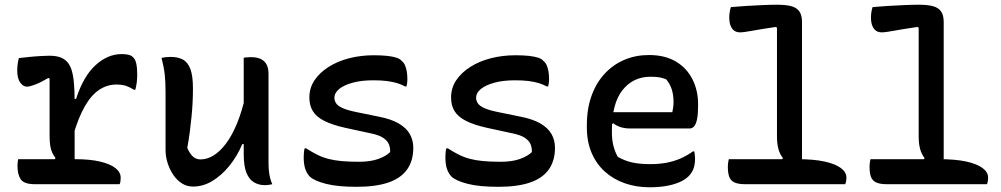

<svg xmlns="http://www.w3.org/2000/svg" viewBox="-20 -780 4240 813"><path d="M207 -96 215 -111Q207 -121 201 -134Q195 -147 192.5 -164.5Q190 -182 190 -203Q190 -243 190 -284Q190 -325 190 -365.5Q190 -406 190 -447L185 -450Q151 -430 128 -421.5Q105 -413 94 -413Q78 -413 65.5 -430.5Q53 -448 53 -482Q53 -496 55 -510Q57 -524 60 -534Q70 -535 82 -536.5Q94 -538 105 -539Q116 -540 127.5 -541Q139 -542 149.5 -542.5Q160 -543 171 -543.5Q182 -544 190 -544Q215 -544 233 -538Q251 -532 263.5 -519Q276 -506 283 -484Q290 -462 293 -429.5Q296 -397 296 -353Q296 -319 296 -285.5Q296 -252 296 -218Q296 -184 296 -150Q296 -116 296 -82ZM289 -361H302Q333 -457 384.5 -504Q436 -551 495 -551Q513 -551 524.5 -548Q536 -545 543 -538Q553 -529 557 -511Q561 -493 561 -464Q561 -446 559 -430.5Q557 -415 553 -400H547Q530 -411 513.5 -416.5Q497 -422 472 -422Q434 -422 400.5 -400Q367 -378 339.5 -330.5Q312 -283 289 -204ZM57 -106H298Q360 -106 403 -96Q446 -86 468.5 -68.5Q491 -51 491 -28Q491 -23 490.5 -18.5Q490 -14 489.5 -9Q489 -4 486 0H128Q82 0 68 -20.5Q54 -41 54 -78Q54 -83 54.5 -88Q55 -93 55.5 -97.5Q56 -102 57 -106Z M703 -539Q733 -539 754 -528Q775 -517 786 -488Q797 -459 797 -406Q797 -374 795.5 -345Q794 -316 791 -286Q788 -256 784 -224Q780 -192 773 -154Q783 -130 796.5 -117.5Q810 -105 829 -105Q857 -105 884 -121.5Q911 -138 936.5 -171.5Q962 -205 983.5 -257Q1005 -309 1021 -381V-170H1006Q984 -118 951 -77.5Q918 -37 879 -13.5Q840 10 797 10Q772 10 751 -3Q730 -16 714.5 -38.5Q699 -61 690 -89Q681 -117 681 -145Q681 -187 681 -228Q681 -269 681 -310Q681 -351 681 -391Q681 -434 677.5 -465Q674 -496 664 -535Q674 -537 683 -538Q692 -539 703 -539ZM1042 -538Q1069 -538 1085.5 -529.5Q1102 -521 1109.5 -505.5Q1117 -490 1117 -467Q1117 -401 1117 -338.5Q1117 -276 1117 -215.5Q1117 -155 1117 -95Q1117 -75 1118.5 -58.5Q1120 -42 1123.5 -27.5Q1127 -13 1133 0Q1128 1 1122.5 2Q1117 3 1111.5 3.5Q1106 4 1101 4Q1076 4 1055.5 -8Q1035 -20 1023.5 -48.5Q1012 -77 1012 -127Q1012 -197 1012 -266.5Q1012 -336 1012 -404Q1012 -472 1012 -535Q1018 -537 1022.5 -537Q1027 -537 1031.5 -537.5Q1036 -538 1042 -538Z M1500 -95Q1549 -95 1582 -107Q1615 -119 1632 -136Q1633 -154 1626.5 -169.5Q1620 -185 1601.5 -197Q1583 -209 1547 -216L1441 -239Q1387 -251 1353.5 -268Q1320 -285 1305 -309Q1290 -333 1290 -367Q1290 -408 1312 -440.5Q1334 -473 1372 -497Q1410 -521 1459 -533.5Q1508 -546 1562 -546Q1595 -546 1618.5 -543.5Q1642 -541 1658 -536Q1674 -531 1681 -522Q1690 -515 1695 -503.5Q1700 -492 1702.5 -477Q1705 -462 1705 -443Q1705 -435 1704 -428Q1703 -421 1701 -414H1695Q1679 -423 1660 -428.5Q1641 -434 1617.5 -437Q1594 -440 1561 -440Q1511 -440 1474 -430Q1437 -420 1416.5 -403.5Q1396 -387 1396 -365Q1396 -354 1403 -343Q1410 -332 1430.5 -322.5Q1451 -313 1491 -305L1584 -286Q1636 -276 1668.5 -257Q1701 -238 1715.5 -212Q1730 -186 1730 -154Q1730 -99 1703.5 -62Q1677 -25 1624 -7Q1571 11 1491 11Q1451 11 1418.5 8Q1386 5 1360.5 -1.5Q1335 -8 1317.5 -16Q1300 -24 1291 -33Q1279 -46 1272.5 -65Q1266 -84 1266 -115Q1266 -127 1267 -136Q1268 -145 1270 -152H1276Q1301 -136 1323 -125Q1345 -114 1369.5 -107.5Q1394 -101 1425.5 -98Q1457 -95 1500 -95Z M2100 -95Q2149 -95 2182 -107Q2215 -119 2232 -136Q2233 -154 2226.5 -169.5Q2220 -185 2201.5 -197Q2183 -209 2147 -216L2041 -239Q1987 -251 1953.5 -268Q1920 -285 1905 -309Q1890 -333 1890 -367Q1890 -408 1912 -440.5Q1934 -473 1972 -497Q2010 -521 2059 -533.5Q2108 -546 2162 -546Q2195 -546 2218.5 -543.5Q2242 -541 2258 -536Q2274 -531 2281 -522Q2290 -515 2295 -503.5Q2300 -492 2302.5 -477Q2305 -462 2305 -443Q2305 -435 2304 -428Q2303 -421 2301 -414H2295Q2279 -423 2260 -428.5Q2241 -434 2217.5 -437Q2194 -440 2161 -440Q2111 -440 2074 -430Q2037 -420 2016.5 -403.5Q1996 -387 1996 -365Q1996 -354 2003 -343Q2010 -332 2030.5 -322.5Q2051 -313 2091 -305L2184 -286Q2236 -276 2268.5 -257Q2301 -238 2315.5 -212Q2330 -186 2330 -154Q2330 -99 2303.5 -62Q2277 -25 2224 -7Q2171 11 2091 11Q2051 11 2018.5 8Q1986 5 1960.5 -1.5Q1935 -8 1917.5 -16Q1900 -24 1891 -33Q1879 -46 1872.5 -65Q1866 -84 1866 -115Q1866 -127 1867 -136Q1868 -145 1870 -152H1876Q1901 -136 1923 -125Q1945 -114 1969.5 -107.5Q1994 -101 2025.5 -98Q2057 -95 2100 -95Z M2728 -547Q2795 -547 2841 -520Q2887 -493 2911.5 -445.5Q2936 -398 2936 -338V-333Q2936 -299 2932 -277.5Q2928 -256 2920 -246Q2912 -236 2900 -236H2648Q2625 -236 2607 -242Q2589 -248 2577 -258L2559 -248L2560 -305H2827Q2829 -315 2830.5 -326Q2832 -337 2832 -347Q2832 -378 2824.5 -401.5Q2817 -425 2801 -444Q2787 -450 2772.5 -452.5Q2758 -455 2734 -455Q2661 -455 2616 -398.5Q2571 -342 2571 -229V-220Q2571 -188 2577.5 -162.5Q2584 -137 2596 -116Q2623 -100 2655 -92.5Q2687 -85 2734 -85Q2769 -85 2800 -90.5Q2831 -96 2859.5 -108Q2888 -120 2914 -139H2920Q2921 -132 2922 -124.5Q2923 -117 2923 -108Q2923 -82 2916 -64.5Q2909 -47 2896 -34Q2880 -18 2854.5 -7.5Q2829 3 2798 8Q2767 13 2731 13Q2674 13 2625.5 -4Q2577 -21 2541 -53.5Q2505 -86 2485 -133Q2465 -180 2465 -240V-250Q2465 -320 2485 -375Q2505 -430 2541 -468.5Q2577 -507 2624.5 -527Q2672 -547 2728 -547Z M3066 -106H3357Q3426 -106 3471.5 -96Q3517 -86 3540.5 -68.5Q3564 -51 3564 -28Q3564 -23 3563.5 -18.5Q3563 -14 3562 -9Q3561 -4 3559 0H3136Q3106 0 3090 -7.5Q3074 -15 3068 -31Q3062 -47 3062 -73Q3062 -80 3062.5 -85.5Q3063 -91 3064 -96Q3065 -101 3066 -106ZM3075 -750Q3107 -753 3142 -755Q3177 -757 3210.5 -758.5Q3244 -760 3270 -760Q3307 -760 3330 -754Q3353 -748 3364.5 -732Q3376 -716 3376 -687Q3376 -612 3376 -536.5Q3376 -461 3376 -385Q3376 -309 3376 -233.5Q3376 -158 3376 -82H3281L3295 -111Q3282 -127 3276 -149.5Q3270 -172 3270 -203Q3270 -260 3270 -317.5Q3270 -375 3270 -432Q3270 -489 3270 -547Q3270 -605 3270 -662L3266 -666Q3204 -657 3166.5 -650Q3129 -643 3113 -643Q3100 -643 3090 -649.5Q3080 -656 3074 -670Q3068 -684 3068 -707Q3068 -718 3070 -730Q3072 -742 3075 -750Z M3666 -106H3957Q4026 -106 4071.5 -96Q4117 -86 4140.5 -68.5Q4164 -51 4164 -28Q4164 -23 4163.5 -18.5Q4163 -14 4162 -9Q4161 -4 4159 0H3736Q3706 0 3690 -7.5Q3674 -15 3668 -31Q3662 -47 3662 -73Q3662 -80 3662.5 -85.5Q3663 -91 3664 -96Q3665 -101 3666 -106ZM3675 -750Q3707 -753 3742 -755Q3777 -757 3810.5 -758.5Q3844 -760 3870 -760Q3907 -760 3930 -754Q3953 -748 3964.5 -732Q3976 -716 3976 -687Q3976 -612 3976 -536.5Q3976 -461 3976 -385Q3976 -309 3976 -233.5Q3976 -158 3976 -82H3881L3895 -111Q3882 -127 3876 -149.5Q3870 -172 3870 -203Q3870 -260 3870 -317.5Q3870 -375 3870 -432Q3870 -489 3870 -547Q3870 -605 3870 -662L3866 -666Q3804 -657 3766.5 -650Q3729 -643 3713 -643Q3700 -643 3690 -649.5Q3680 -656 3674 -670Q3668 -684 3668 -707Q3668 -718 3670 -730Q3672 -742 3675 -750Z"/></svg>

Font: Recursive Monospace Casual Medium
Style: Regular
Weight: 500
Version: Version 1.047